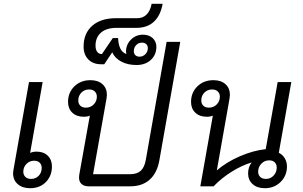

<svg xmlns="http://www.w3.org/2000/svg" viewBox="-20 -983 1597 1013"><path d="M254 -105Q254 -55 222 -22.5Q190 10 139 10Q98 10 73.5 -11.5Q49 -33 49 -69Q49 -75 51 -87L133 -550H205L139 -176Q153 -183 173 -183Q210 -183 232 -161.5Q254 -140 254 -105ZM200 -97Q200 -114 189.5 -124.5Q179 -135 160 -135Q136 -135 119.5 -118Q103 -101 103 -77Q103 -60 114 -49.5Q125 -39 144 -39Q168 -39 184 -55.5Q200 -72 200 -97Z M931 -762 821 -138Q809 -70 769.5 -35Q730 0 667 0H448Q424 0 410.5 -12Q397 -24 397 -46Q397 -55 398 -60L454 -373Q441 -367 422 -367Q384 -367 361.5 -388.5Q339 -410 339 -445Q339 -495 372.5 -527.5Q406 -560 457 -560Q497 -560 520.5 -539Q544 -518 544 -482Q544 -477 542 -463L471 -64H667Q703 -64 722.5 -82Q742 -100 749 -138L859 -762ZM433 -415Q458 -415 474.5 -432Q491 -449 491 -473Q491 -490 480 -500.5Q469 -511 450 -511Q426 -511 409.5 -494.5Q393 -478 393 -453Q393 -436 403.5 -425.5Q414 -415 433 -415Z M805 -736Q805 -694 776 -667Q747 -640 700 -640Q654 -640 620 -658Q586 -676 572 -707L530 -644H513Q471 -644 446 -669.5Q421 -695 421 -737Q421 -807 466.5 -847Q512 -887 592 -887H704Q734 -887 753.5 -906.5Q773 -926 780 -963H838Q827 -901 792 -868.5Q757 -836 700 -836H594Q542 -836 513 -811Q484 -786 484 -742Q484 -722 492.5 -710Q501 -698 516 -698H518L575 -782H603Q605 -746 615.5 -725.5Q626 -705 647 -698Q645 -706 645 -712Q645 -748 671 -774Q697 -800 734 -800Q766 -800 785.5 -782Q805 -764 805 -736ZM760 -729Q760 -742 751.5 -750Q743 -758 729 -758Q711 -758 698.5 -745Q686 -732 686 -713Q686 -700 694 -692Q702 -684 716 -684Q734 -684 747 -697Q760 -710 760 -729Z M1494 -105Q1494 -56 1460.5 -23Q1427 10 1377 10Q1337 10 1313 -11.5Q1289 -33 1289 -68Q1289 -102 1308 -126Q1257 -111 1203 -77.5Q1149 -44 1107 0H1037L1103 -373Q1090 -367 1071 -367Q1033 -367 1010.5 -388.5Q988 -410 988 -445Q988 -495 1021.5 -527.5Q1055 -560 1106 -560Q1146 -560 1169.5 -539Q1193 -518 1193 -482Q1193 -477 1191 -463L1124 -84Q1175 -128 1245.5 -158.5Q1316 -189 1382 -196L1445 -550H1517L1451 -177Q1471 -167 1482.5 -148Q1494 -129 1494 -105ZM1140 -473Q1140 -490 1129 -500.5Q1118 -511 1099 -511Q1075 -511 1058.5 -494.5Q1042 -478 1042 -453Q1042 -436 1052.5 -425.5Q1063 -415 1082 -415Q1107 -415 1123.5 -432Q1140 -449 1140 -473ZM1440 -99Q1440 -116 1429.5 -126.5Q1419 -137 1400 -137Q1376 -137 1359 -119.5Q1342 -102 1342 -77Q1342 -60 1353 -49.5Q1364 -39 1383 -39Q1407 -39 1423.5 -56.5Q1440 -74 1440 -99Z"/></svg>

Font: Bai Jamjuree
Style: Italic
Weight: 400
Italic angle: -10°
Version: Version 1.000; ttfautohint (v1.6)